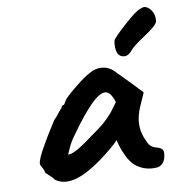

<svg xmlns="http://www.w3.org/2000/svg" viewBox="-46 -639 615 673"><g transform="rotate(-5 261.5 -303.0)"><path d="M89 -49Q89 -53 84.5 -60.5Q80 -68 76 -74Q68 -82 87 -126Q106 -170 138 -230Q144 -236 153.5 -251Q163 -266 166 -268Q166 -272 169 -275.5Q172 -279 176 -279L184 -295Q188 -304 223 -338Q258 -372 278 -384Q297 -397 319 -397Q343 -397 360 -383L387 -360Q417 -335 421 -331L458 -298L441 -248Q432 -221 432 -197Q432 -159 453 -126Q458 -115 466.5 -109Q475 -103 489 -101Q511 -97 511 -79Q511 -57 503 -46Q495 -35 484 -32Q468 -30 462 -30Q433 -30 409 -45Q385 -60 367 -96Q363 -102 356.5 -118Q350 -134 349 -140Q342 -130 326 -114Q223 -10 159 -10Q137 -10 120 -21Q117 -27 103 -37Q89 -47 89 -49ZM237 -140Q242 -144 248 -149.5Q254 -155 261 -161Q289 -184 304.5 -199.5Q320 -215 336 -237L358 -273Q348 -295 340 -302.5Q332 -310 324 -310Q304 -310 274 -274.5Q244 -239 202 -167Q191 -149 184 -129.5Q177 -110 175 -104Q191 -102 237 -140ZM371 -478 372 -488Q374 -497 415 -541Q456 -585 470 -590Q478 -595 485 -596Q498 -596 510.5 -582Q523 -568 523 -545Q523 -536 511.5 -524Q500 -512 474 -491Q438 -463 429 -449Q416 -430 401 -430Q371 -430 371 -478Z"/></g></svg>

Font: Caveat
Style: Bold
Weight: 700
Designer: Pablo Impallari
Foundry: Pablo Impallari
Version: Version 1.500; ttfautohint (v1.6)